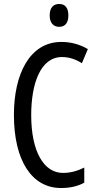

<svg xmlns="http://www.w3.org/2000/svg" viewBox="-20 -1029 486 966"><path d="M278 -1009C247 -1009 230 -989 230 -951C230 -915 248 -894 278 -894C308 -894 324 -915 324 -951C324 -988 309 -1009 278 -1009ZM292 -742C329 -742 362 -730 392 -711L422 -782C381 -806 337 -818 289 -818C128 -818 50 -654 50 -451C50 -220 141 -83 287 -83C333 -83 372 -92 404 -110V-186C372 -170 337 -159 297 -159C199 -159 137 -269 137 -450C137 -605 182 -742 292 -742Z"/></svg>

Font: Noto Sans Kannada UI ExtraCondensed
Style: Regular
Weight: 400
Width: 2
Designer: Jelle Bosma - Monotype Design Team
Foundry: Monotype Imaging Inc.
Version: Version 2.005